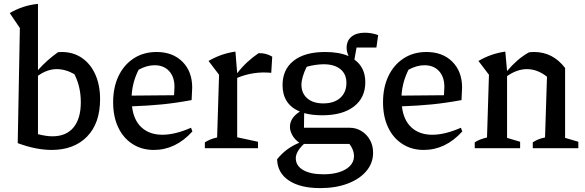

<svg xmlns="http://www.w3.org/2000/svg" viewBox="-20 -761 3003 986"><path d="M71 -26 82 -617 30 -694Q99 -734 175 -741V-401Q199 -428 224.5 -450.5Q250 -473 278 -493Q287 -494 296 -494Q357 -494 401.5 -463Q446 -432 470 -377.5Q494 -323 494 -252Q494 -128 427 -59.5Q360 9 245 9Q207 9 163 0.5Q119 -8 71 -26ZM271 -406Q223 -406 175 -372V-72Q218 -61 249 -61Q320 -61 357.5 -106.5Q395 -152 395 -236Q395 -316 362 -380Q317 -406 271 -406Z M770 9Q708 9 660.5 -21.5Q613 -52 587 -107Q561 -162 561 -236Q561 -312 588.5 -370Q616 -428 666.5 -461Q717 -494 784 -494Q867 -494 917 -444Q967 -394 967 -311L964 -247Q883 -232 812.5 -225Q742 -218 658 -215Q666 -144 707 -106.5Q748 -69 814 -69Q879 -69 961 -105L968 -86Q882 9 770 9ZM692 -403Q660 -340 656 -270L874 -272L876 -315Q876 -366 848.5 -396Q821 -426 774 -426Q734 -426 692 -403Z M1032 0V-30Q1045 -38 1060 -44.5Q1075 -51 1095 -55L1105 -377L1051 -448Q1116 -486 1189 -496L1198 -385Q1222 -416 1249.5 -441.5Q1277 -467 1308 -488Q1347 -489 1378 -470L1373 -387Q1282 -396 1198 -361V-56L1305 -33V0Z M1635 -169Q1582 -169 1542 -180L1541 -105H1776Q1808 -105 1835.5 -88.5Q1863 -72 1879.5 -43Q1896 -14 1896 23Q1896 77 1861 118Q1826 159 1765 182Q1704 205 1624 205Q1522 205 1463.5 166Q1405 127 1403 57Q1448 0 1517 -28Q1493 -45 1481 -67Q1469 -89 1469 -109Q1469 -156 1520 -188Q1431 -225 1431 -324Q1431 -404 1488 -449Q1545 -494 1650 -494Q1722 -494 1770 -473Q1760 -496 1760 -515Q1760 -552 1785 -572.5Q1810 -593 1853 -593Q1868 -593 1884.5 -590.5Q1901 -588 1922 -581L1913 -517H1811L1800 -455Q1856 -415 1856 -339Q1856 -259 1797.5 -214Q1739 -169 1635 -169ZM1640 -230Q1696 -230 1727.5 -258.5Q1759 -287 1759 -335Q1759 -381 1728 -406Q1697 -431 1642 -431Q1623 -431 1599 -427.5Q1575 -424 1555 -418Q1542 -392 1535 -368Q1528 -344 1528 -326Q1528 -282 1558 -256Q1588 -230 1640 -230ZM1499 51Q1499 90 1536.5 112Q1574 134 1641 134Q1712 134 1755 108.5Q1798 83 1798 39Q1798 25 1791.5 8Q1785 -9 1774 -22H1541Q1518 0 1508.5 18Q1499 36 1499 51Z M2156 9Q2094 9 2046.5 -21.5Q1999 -52 1973 -107Q1947 -162 1947 -236Q1947 -312 1974.5 -370Q2002 -428 2052.5 -461Q2103 -494 2170 -494Q2253 -494 2303 -444Q2353 -394 2353 -311L2350 -247Q2269 -232 2198.5 -225Q2128 -218 2044 -215Q2052 -144 2093 -106.5Q2134 -69 2200 -69Q2265 -69 2347 -105L2354 -86Q2268 9 2156 9ZM2078 -403Q2046 -340 2042 -270L2260 -272L2262 -315Q2262 -366 2234.5 -396Q2207 -426 2160 -426Q2120 -426 2078 -403Z M2418 0V-30Q2430 -38 2445 -44Q2460 -50 2481 -55L2491 -377L2437 -448Q2502 -486 2575 -496L2584 -396Q2609 -426 2636.5 -450Q2664 -474 2696 -492Q2708 -494 2723 -494Q2819 -494 2882 -412V-53L2950 -33V0H2716V-30Q2728 -38 2743 -44.5Q2758 -51 2779 -55L2789 -367Q2740 -406 2686 -406Q2635 -406 2584 -370V-53L2651 -33V0Z"/></svg>

Font: Piazzolla Medium
Style: Regular
Weight: 500
Designer: Juan Pablo del Peral
Foundry: Huerta Tipografica
Version: Version 1.330